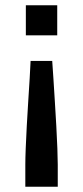

<svg xmlns="http://www.w3.org/2000/svg" viewBox="-20 -530 314 728"><path d="M76 178V94Q76 71 77.5 32.5Q79 -6 81.5 -52Q84 -98 87 -145Q90 -192 92.5 -232.5Q95 -273 96 -299H178Q180 -273 182.5 -232.5Q185 -192 188 -145Q191 -98 193.5 -52Q196 -6 197.5 32.5Q199 71 199 94V178ZM78 -396V-510H197V-396Z"/></svg>

Font: Saira SemiExpanded Medium
Style: Regular
Weight: 500
Width: 6
Designer: Hector Gatti with collaboration of the Omnibus-Type team
Foundry: Omnibus-Type
Version: Version 1.101